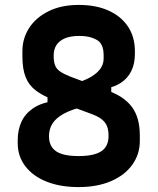

<svg xmlns="http://www.w3.org/2000/svg" viewBox="-20 -740 640 780"><path d="M300 -720Q370 -720 421 -697Q472 -674 500 -632Q528 -590 528 -532V-521Q528 -481 513.5 -451.5Q499 -422 471 -403.5Q443 -385 402 -379L432 -398V-339L280 -400Q339 -416 370 -442Q401 -468 401 -502V-517Q401 -534 397 -547Q393 -560 383 -571Q373 -580 352.5 -587Q332 -594 301 -594Q266 -594 243 -584Q220 -574 209 -556.5Q198 -539 198 -514Q198 -489 204 -474Q210 -459 225 -449Q240 -439 265 -429L412 -374Q449 -361 474 -344.5Q499 -328 515.5 -306Q532 -284 540 -255Q548 -226 548 -189V-167Q548 -114 518 -71.5Q488 -29 432 -4.5Q376 20 299 20Q225 20 169.5 -2Q114 -24 83 -64.5Q52 -105 52 -158V-171Q52 -212 67 -245Q82 -278 115 -300.5Q148 -323 203 -330L173 -315V-367L320 -307Q270 -295 239 -278Q208 -261 193.5 -238.5Q179 -216 179 -187Q179 -158 192.5 -140Q206 -122 232.5 -114Q259 -106 299 -106Q362 -106 391.5 -125.5Q421 -145 421 -188Q421 -212 414.5 -228Q408 -244 392.5 -256Q377 -268 349 -278L203 -332Q155 -350 126 -372Q97 -394 84 -427Q71 -460 71 -511V-532Q71 -584 98.5 -626.5Q126 -669 177.5 -694.5Q229 -720 300 -720Z"/></svg>

Font: Recursive Monospace
Style: Bold
Weight: 700
Version: Version 1.047